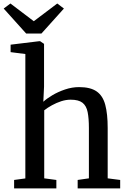

<svg xmlns="http://www.w3.org/2000/svg" viewBox="-38 -1048 710 1068"><path d="M103 -55.5V-747.5L21 -758V-799.5L181.5 -819H185L207 -804V-566.5L203 -482Q221 -499 252.8 -518Q284.5 -537 323.5 -550.2Q362.5 -563.5 402 -563.5Q465 -563.5 499.5 -539.5Q534 -515.5 547.5 -465Q561 -414.5 561 -336V-56L630.5 -47V0H394V-47L456.5 -56V-336Q456.5 -389.5 449.5 -424.5Q442.5 -459.5 420.8 -476.5Q399 -493.5 355 -493.5Q329 -493.5 302.2 -484.8Q275.5 -476 251 -462.5Q226.5 -449 208 -434.5V-56L275.5 -47V0H40.5V-47ZM107.5 -861.5 -17.5 -1000.5 20 -1028.5 150 -930 280.5 -1028.5 317.5 -1000.5 192.5 -861.5Z"/></svg>

Font: Merriweather 28pt
Style: Regular
Weight: 400
Version: Version 2.100